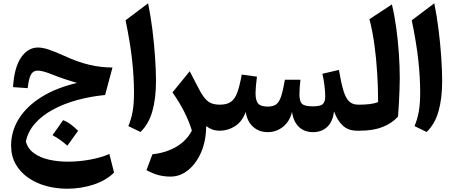

<svg xmlns="http://www.w3.org/2000/svg" viewBox="-20 -804 2806 1181"><path d="M60.1 -268.1Q67.4 -387.7 109.1 -449.7Q150.9 -511.7 214.4 -511.7Q241.7 -511.7 280.3 -499Q318.8 -486.3 374.5 -460.9Q457.5 -422.4 529.3 -405.5Q601.1 -388.7 671.9 -388.7L626.5 -219.7Q535.6 -210.9 453.4 -188.2Q371.1 -165.5 305.2 -129.6Q239.3 -93.8 195.8 -44.9Q152.3 3.9 139.2 65.9Q150.4 110.4 188.5 137.9Q226.6 165.5 281 178Q335.4 190.4 396.5 190.4Q464.8 190.4 533.2 178Q601.6 165.5 652.8 143.1L681.6 257.8Q630.9 307.1 554 332Q477.1 356.9 393.1 356.9Q324.7 356.9 262.7 339.6Q200.7 322.3 152.3 288.3Q104 254.4 76.2 205.1Q48.3 155.8 48.3 91.3Q48.3 3.4 95.5 -72.8Q142.6 -148.9 233.2 -206.1Q323.7 -263.2 453.6 -293.9Q423.8 -302.7 384.5 -315.4Q345.2 -328.1 308.6 -342.8Q272.9 -357.4 250.2 -363.5Q227.5 -369.6 211.9 -369.6Q183.6 -369.6 170.2 -345Q156.7 -320.3 150.4 -261.7ZM368.1 -64.8Q392.7 -55.6 415.8 -38.4Q438.8 -21.3 460.4 0.7Q427.4 46.8 394.4 92.1Q374.2 74.1 351.6 57.8Q329 41.6 303 27.5Q319.7 3.8 336 -19.1Q352.2 -41.9 368.1 -64.8Z M891.1 -783.7Q906.7 -707 917.5 -620.8Q928.2 -534.7 933.8 -452.6Q939.5 -370.6 939.5 -306.2Q939.5 -198.2 917.2 -119.9Q895 -41.5 844.2 7.8L769.5 -28.3Q787.1 -70.3 795.7 -117.4Q804.2 -164.6 804.2 -235.4Q804.2 -327.6 792.7 -433.8Q781.2 -540 752.4 -679.2Z M1147 -365.7 1188.5 -285.6Q1213.4 -235.4 1233.2 -208.3Q1252.9 -181.2 1275.6 -170.7Q1298.3 -160.2 1332 -160.2H1332.5V0H1332Q1306.6 0 1286.6 -7.3Q1266.6 -14.6 1248 -28.3Q1248 59.6 1218.3 129.9Q1188.5 200.2 1138.9 241.2Q1089.4 282.2 1028.8 282.2Q991.7 282.2 957.3 273.7Q922.9 265.1 880.9 242.7L917.5 145Q1004.4 135.3 1066.9 97.4Q1129.4 59.6 1160.2 -1Q1142.1 -59.1 1114 -115Q1085.9 -170.9 1041 -235.8Z M1906.2 8.8Q1852.1 8.8 1818.4 -23.4Q1784.7 -55.7 1776.4 -115.7Q1761.2 -55.7 1720 -23.4Q1678.7 8.8 1627 8.8Q1573.7 8.8 1537.1 -23.7Q1500.5 -56.2 1491.2 -115.7Q1470.2 -56.6 1426.3 -28.3Q1382.3 0 1332.5 0Q1322.8 0 1317.9 -7.8Q1313 -15.6 1313 -36.6V-123.5Q1313 -144.5 1317.9 -152.3Q1322.8 -160.2 1332.5 -160.2Q1375.5 -160.2 1400.4 -177.7Q1425.3 -195.3 1439.9 -235.8Q1454.6 -276.4 1466.8 -345.2L1560.5 -332.5Q1556.6 -304.2 1554.2 -276.1Q1551.8 -248 1551.8 -231Q1551.8 -186.5 1567.4 -167.5Q1583 -148.4 1627 -148.4Q1660.2 -148.4 1679 -162.4Q1697.8 -176.3 1709.5 -212.2Q1721.2 -248 1732.4 -313.5H1828.1Q1825.7 -296.4 1823.7 -269.5Q1821.8 -242.7 1821.8 -225.1Q1821.8 -182.1 1837.2 -166Q1852.5 -149.9 1904.3 -149.9Q1952.1 -149.9 1966.3 -164.6Q1980.5 -179.2 1980.5 -210.4Q1980.5 -239.3 1975.6 -279.1Q1970.7 -318.8 1962.9 -350.1L2064.9 -374Q2077.6 -296.4 2091.6 -249.3Q2105.5 -202.1 2126.7 -181.2Q2147.9 -160.2 2183.1 -160.2H2192.9V0H2177.2Q2122.1 0 2088.4 -31.5Q2054.7 -63 2034.7 -119.1Q2026.9 -55.7 1992.7 -23.4Q1958.5 8.8 1906.2 8.8Z M2390.6 -776.9Q2407.2 -707.5 2417.7 -629.6Q2428.2 -551.8 2433.6 -473.1Q2439 -394.5 2439 -321.3Q2439 -295.4 2437.5 -254.9Q2436 -214.4 2433.8 -169.9Q2431.6 -125.5 2428.2 -86.9Q2391.1 -45.4 2333 -22.7Q2274.9 0 2192.9 0Q2183.1 0 2178.2 -7.8Q2173.3 -15.6 2173.3 -36.6V-123.5Q2173.3 -144.5 2178.2 -152.3Q2183.1 -160.2 2192.9 -160.2Q2223.1 -160.2 2253.2 -163.6Q2283.2 -167 2305.7 -176.3Q2305.7 -266.1 2300 -356.4Q2294.4 -446.8 2282.7 -531Q2271 -615.2 2252.4 -686Z M2651.4 -783.7Q2667 -707 2677.7 -620.8Q2688.5 -534.7 2694.1 -452.6Q2699.7 -370.6 2699.7 -306.2Q2699.7 -198.2 2677.5 -119.9Q2655.3 -41.5 2604.5 7.8L2529.8 -28.3Q2547.4 -70.3 2555.9 -117.4Q2564.5 -164.6 2564.5 -235.4Q2564.5 -327.6 2553 -433.8Q2541.5 -540 2512.7 -679.2Z"/></svg>

Font: Pinar Bold
Style: Regular
Weight: 700
Designer: Amin Abedi
Version: Version 3.000